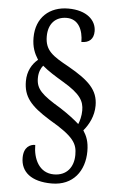

<svg xmlns="http://www.w3.org/2000/svg" viewBox="-59 -800 583 955"><g transform="rotate(5 232.5 -323.0)"><path d="M236 114C343 114 399 37 399 -61C399 -109 387 -137 370 -163C397 -195 420 -239 420 -291C420 -368 374 -413 268 -473C188 -517 148 -542 148 -613C148 -676 183 -713 239 -713C299 -713 322 -658 322 -600C361 -600 383 -620 383 -659C383 -713 336 -760 243 -760C150 -760 83 -702 83 -601C83 -554 96 -523 115 -493C86 -469 64 -432 64 -382C64 -305 100 -261 199 -200C325 -127 341 -93 341 -38C341 23 307 68 243 68C169 68 138 -1 138 -70C113 -70 81 -55 81 -1C81 69 133 114 236 114ZM342 -192C322 -210 289 -236 247 -263C150 -321 122 -348 122 -402C122 -432 132 -453 143 -466C172 -441 208 -419 248 -395C338 -342 356 -307 356 -261C356 -234 349 -208 342 -192Z"/></g></svg>

Font: Noto Serif Devanagari Condensed
Style: Regular
Weight: 400
Width: 3
Designer: Universal Thirst, Indian Type Foundry and the Monotype Design Team
Foundry: Monotype Imaging Inc.
Version: Version 2.004